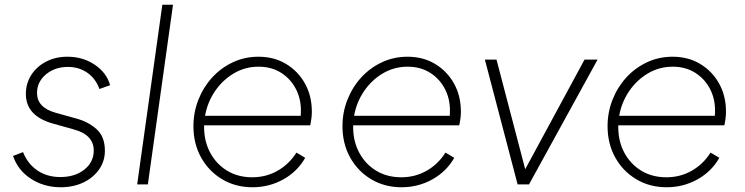

<svg xmlns="http://www.w3.org/2000/svg" viewBox="-20 -777 3141 809"><path d="M236 12Q165 12 110 -24Q55 -60 35 -120L77 -136Q97 -86 138 -58.5Q179 -31 234 -31Q296 -31 335.5 -62.5Q375 -94 375 -143Q375 -209 290 -232L204 -256Q89 -288 89 -381Q89 -426 112 -461.5Q135 -497 174.5 -517.5Q214 -538 264 -538Q329 -538 379 -504.5Q429 -471 444 -418L399 -402Q383 -446 348 -470.5Q313 -495 266 -495Q211 -495 173.5 -463.5Q136 -432 136 -385Q136 -324 214 -302L300 -278Q350 -265 386 -233.5Q422 -202 422 -142Q422 -98 397.5 -63Q373 -28 331 -8Q289 12 236 12Z M558 0 664 -757H709L603 0Z M1044 12Q972 12 915.5 -22Q859 -56 827 -114Q795 -172 795 -245Q795 -304 816 -357Q837 -410 874 -450.5Q911 -491 961 -514.5Q1011 -538 1069 -538Q1135 -538 1185.5 -507.5Q1236 -477 1265 -425Q1294 -373 1294 -306Q1294 -292 1292 -277Q1290 -262 1287 -249H840Q840 -246 840 -242Q840 -181 866 -133Q892 -85 937.5 -57.5Q983 -30 1043 -30Q1101 -30 1149.5 -57.5Q1198 -85 1229 -134L1266 -112Q1233 -54 1173.5 -21Q1114 12 1044 12ZM1070 -496Q1013 -496 965.5 -468Q918 -440 886 -393Q854 -346 844 -289H1247Q1252 -349 1230 -395.5Q1208 -442 1166.5 -469Q1125 -496 1070 -496Z M1672 12Q1600 12 1543.5 -22Q1487 -56 1455 -114Q1423 -172 1423 -245Q1423 -304 1444 -357Q1465 -410 1502 -450.5Q1539 -491 1589 -514.5Q1639 -538 1697 -538Q1763 -538 1813.5 -507.5Q1864 -477 1893 -425Q1922 -373 1922 -306Q1922 -292 1920 -277Q1918 -262 1915 -249H1468Q1468 -246 1468 -242Q1468 -181 1494 -133Q1520 -85 1565.5 -57.5Q1611 -30 1671 -30Q1729 -30 1777.5 -57.5Q1826 -85 1857 -134L1894 -112Q1861 -54 1801.5 -21Q1742 12 1672 12ZM1698 -496Q1641 -496 1593.5 -468Q1546 -440 1514 -393Q1482 -346 1472 -289H1875Q1880 -349 1858 -395.5Q1836 -442 1794.5 -469Q1753 -496 1698 -496Z M2161 0 2023 -526H2072L2193 -64L2443 -526H2498L2209 0Z M2789 12Q2717 12 2660.5 -22Q2604 -56 2572 -114Q2540 -172 2540 -245Q2540 -304 2561 -357Q2582 -410 2619 -450.5Q2656 -491 2706 -514.5Q2756 -538 2814 -538Q2880 -538 2930.5 -507.5Q2981 -477 3010 -425Q3039 -373 3039 -306Q3039 -292 3037 -277Q3035 -262 3032 -249H2585Q2585 -246 2585 -242Q2585 -181 2611 -133Q2637 -85 2682.5 -57.5Q2728 -30 2788 -30Q2846 -30 2894.5 -57.5Q2943 -85 2974 -134L3011 -112Q2978 -54 2918.5 -21Q2859 12 2789 12ZM2815 -496Q2758 -496 2710.5 -468Q2663 -440 2631 -393Q2599 -346 2589 -289H2992Q2997 -349 2975 -395.5Q2953 -442 2911.5 -469Q2870 -496 2815 -496Z"/></svg>

Font: Plus Jakarta Sans ExtraLight
Style: Italic
Weight: 200
Italic angle: -8°
Designer: Gumpita Rahayu
Foundry: Tokotype
Version: Version 2.071; ttfautohint (v1.8.4.7-5d5b);gftools[0.9.29]